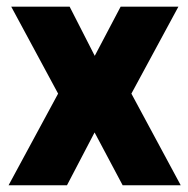

<svg xmlns="http://www.w3.org/2000/svg" viewBox="-20 -548 555 568"><path d="M260.3 -382.8 336.9 -528.3H507.8L368.7 -271L514.6 0H342.8L259.8 -156.2L178.2 0H5.4L151.9 -271L13.2 -528.3H186Z"/></svg>

Font: Vazir Black FD
Style: Black-FD
Weight: 900
Designer: Saber Rastikerdar
Foundry: Saber Rastikerdar
Version: Version 30.0.0